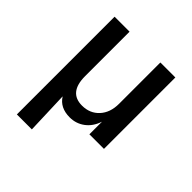

<svg xmlns="http://www.w3.org/2000/svg" viewBox="-185 -630 947 947"><g transform="rotate(45 288.5 -157.0)"><path d="M77.1 183.6V-498H181.6V-187.5Q181.6 -74.2 273.4 -74.2Q328.1 -74.2 362.3 -111.3Q396.5 -148.4 396.5 -210V-498H501V0H399.4V-87.9Q383.8 -41 349.6 -15.6Q315.4 9.8 271.5 9.8Q204.1 9.8 173.8 -39.1L181.6 183.6Z"/></g></svg>

Font: Min Sans Medium
Style: Regular
Weight: 500
Designer: Jinseong-Kim, NotoSansCJK, Nunito
Foundry: Jinseong-Kim
Version: Version 1.400;Glyphs 3.1.2 (3151)